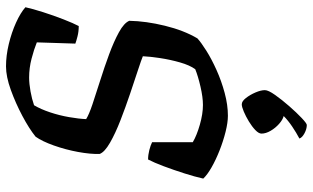

<svg xmlns="http://www.w3.org/2000/svg" viewBox="-216 -544 1016 623"><g transform="rotate(-90 291.5 -232.0)"><path d="M228 0Q206 0 176 -7.5Q146 -15 115.5 -27Q85 -39 60.5 -53Q36 -67 24 -80Q30 -107 41 -141.5Q52 -176 64 -208Q76 -240 86 -259Q101 -259 116.5 -255Q132 -251 142 -246V-114Q164 -101 199 -91Q234 -81 263 -81Q288 -81 322.5 -89Q357 -97 379 -106Q392 -124 401 -155.5Q410 -187 415 -220Q420 -253 421 -276Q409 -281 375.5 -292Q342 -303 299 -317.5Q256 -332 213.5 -348.5Q171 -365 140.5 -382.5Q110 -400 104 -416Q103 -446 110.5 -486.5Q118 -527 131.5 -565Q145 -603 160 -624Q186 -645 227.5 -667Q269 -689 312 -704.5Q355 -720 388 -720Q423 -720 460.5 -711Q498 -702 530 -687.5Q562 -673 580 -657Q575 -634 564 -599.5Q553 -565 540.5 -533Q528 -501 519 -484Q501 -484 485.5 -488Q470 -492 462 -495L466 -620Q444 -629 413.5 -637Q383 -645 352 -645Q332 -645 307 -640.5Q282 -636 262 -629Q249 -607 239 -577Q229 -547 223.5 -515.5Q218 -484 217 -460Q231 -451 265 -439.5Q299 -428 342 -414.5Q385 -401 427 -385.5Q469 -370 499 -353.5Q529 -337 536 -320Q535 -266 520 -204.5Q505 -143 479 -99Q466 -87 439 -70Q412 -53 376.5 -37Q341 -21 302 -10.5Q263 0 228 0ZM198 256Q185 256 171 248.5Q157 241 154 232Q173 222 193 208.5Q213 195 227 181Q215 178 201.5 166Q188 154 179 138.5Q170 123 170 109Q170 100 181.5 89Q193 78 209.5 68Q226 58 241.5 51.5Q257 45 265 45Q275 45 285.5 58.5Q296 72 303.5 89.5Q311 107 311 120Q311 131 295.5 153Q280 175 259 199Q238 223 220.5 239.5Q203 256 198 256Z"/></g></svg>

Font: Texturina 72pt 72pt SemiBold
Style: Italic
Weight: 600
Italic angle: -11°
Designer: Guillermo Torres Carreño
Foundry: Omnibus-Type
Version: Version 1.002; ttfautohint (v1.8.3)